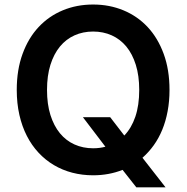

<svg xmlns="http://www.w3.org/2000/svg" viewBox="-20 -757 816 840"><path d="M721.6 -363.6Q721.6 -314.3 713.4 -270.6Q705.3 -226.9 690 -189.6Q674.7 -152.3 652.7 -121.6Q630.7 -90.9 603.3 -66.8L704.2 62.5H576.3L516.3 -13.8Q456.3 9.9 387.4 9.9Q339.8 9.9 296.3 -1.4Q252.8 -12.8 215.7 -34.8Q178.6 -56.8 148.6 -89Q118.6 -121.1 97.5 -162.5Q76.3 -203.8 64.8 -254.4Q53.3 -305 53.3 -363.6Q53.3 -451.7 78.7 -521.1Q104 -590.6 148.8 -638.5Q193.5 -686.4 254.6 -711.8Q315.7 -737.2 387.4 -737.2Q458.8 -737.2 520.1 -711.8Q581.3 -686.4 626.1 -638.5Q670.8 -590.6 696.2 -521.1Q721.6 -451.7 721.6 -363.6ZM462 -244.3 523.8 -164.1Q555 -196.4 572.1 -246.3Q589.1 -296.2 589.1 -363.6Q589.1 -425.8 574.2 -473.4Q559.3 -521 532.7 -553.3Q506 -585.6 468.9 -602.3Q431.8 -619 387.4 -619Q343 -619 305.9 -602.3Q268.8 -585.6 242.2 -553.3Q215.6 -521 200.6 -473.4Q185.7 -425.8 185.7 -363.6Q185.7 -301.5 200.6 -253.9Q215.6 -206.3 242.2 -174Q268.8 -141.7 305.9 -125Q343 -108.3 387.4 -108.3Q416.2 -108.3 441.1 -115.1L342.7 -244.3Z"/></svg>

Font: Interop SemBd
Style: Regular
Weight: 600
Designer: Rasmus Andersson, Google, Jang Haemin
Foundry: jhaemin
Version: Version 1.008